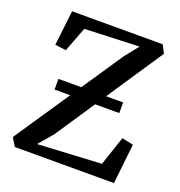

<svg xmlns="http://www.w3.org/2000/svg" viewBox="-134 -860 913 973"><g transform="rotate(20 323.0 -373.0)"><path d="M52.5 0 25.5 -44 414 -621 472.5 -694.5 178.5 -683 127.5 -549.5 68 -557 90 -745.5H578.5L601 -702.5L218 -128.5L153 -52.5L496.5 -71L549.5 -228.5L610.5 -215.5L587 0ZM491 -400V-342.5H142V-400Z"/></g></svg>

Font: Merriweather 24pt Medium
Style: Regular
Weight: 500
Designer: Eben Sorkin
Foundry: Eben Sorkin
Version: Version 2.100